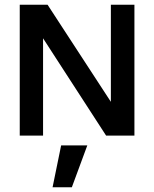

<svg xmlns="http://www.w3.org/2000/svg" viewBox="-20 -570 648 807"><path d="M63 0ZM63 0H161V-409L426 0H545V-550H446V-142L180 -550H63ZM201 217H282L347 41H237Z"/></svg>

Font: Cambay Devanagari
Style: Regular
Weight: 700
Designer: Pooja Saxena
Foundry: Pooja Saxena
Version: Version 1.095;PS 001.095;hotconv 1.0.70;makeotf.lib2.5.58329